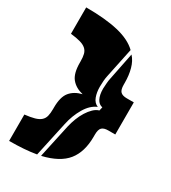

<svg xmlns="http://www.w3.org/2000/svg" viewBox="-197 -805 904 1015"><g transform="rotate(30 255.0 -297.5)"><path d="M24 110V-51Q60 -55 83 -61.5Q106 -68 119 -79.5Q132 -91 136.5 -108.5Q141 -126 141 -153V-161Q141 -226 166 -256.5Q191 -287 237 -298Q191 -309 166 -339.5Q141 -370 141 -435V-442Q141 -469 136.5 -486.5Q132 -504 119 -515.5Q106 -527 83 -533.5Q60 -540 24 -544V-705Q142 -705 220 -686.5Q298 -668 340 -627Q340 -625 339.5 -624Q339 -623 339 -622L303 -450Q299 -433 297.5 -414Q296 -395 296 -378Q296 -344 306 -317Q316 -290 340 -280Q301 -264 273.5 -217.5Q246 -171 234 -114L188 98Q119 110 24 110ZM450 -200Q424 -200 412 -188.5Q400 -177 400 -145V-133Q400 -40 356 15Q312 70 210 94Q210 89 211 87L254 -111Q260 -137 270 -163Q280 -189 293.5 -210.5Q307 -232 323 -247.5Q339 -263 357 -268L362 -290Q340 -294 328 -317Q316 -340 316 -378Q317 -394 318 -410.5Q319 -427 323 -445L356 -609Q379 -584 389.5 -545.5Q400 -507 400 -462V-451Q400 -419 412 -407.5Q424 -396 450 -396H493V-200Z"/></g></svg>

Font: J.M. Nexus Grotesque
Style: Regular
Weight: 900
Designer: deFharo
Foundry: deFharo
Version: Version 3.003